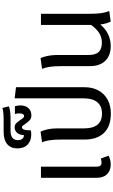

<svg xmlns="http://www.w3.org/2000/svg" viewBox="305 -1227 935 1585"><g transform="rotate(-90 772.5 -434.5)"><path d="M280 -6Q247 12 207 12Q156 12 126.5 -18.5Q97 -49 97 -104V-564H189V-106Q189 -85 196.5 -74.5Q204 -64 222 -64Q241 -64 256 -70Z M845 -770V-203Q845 -140 819 -91Q793 -42 744 -14.5Q695 13 627 13Q523 13 468 -43.5Q413 -100 413 -203V-392Q413 -454 407.5 -490.5Q402 -527 391 -555L478 -567Q488 -550 496.5 -512.5Q505 -475 505 -437V-209Q505 -135 535.5 -97.5Q566 -60 627 -60Q688 -60 720.5 -98Q753 -136 753 -209V-781Z M695 -736Q695 -692 672.5 -667.5Q650 -643 613 -643Q588 -643 572.5 -657Q557 -671 541 -695Q533 -708 527 -714.5Q521 -721 515 -721Q502 -721 495.5 -704Q489 -687 489 -648Q473 -644 454 -644Q404 -644 372 -673.5Q340 -703 340 -759Q340 -813 375 -842.5Q410 -872 476 -872H578Q641 -872 674 -882L687 -829Q655 -815 590 -815H487Q408 -815 408 -754Q408 -732 418.5 -718.5Q429 -705 449 -704Q452 -744 470 -762.5Q488 -781 513 -781Q534 -781 547 -768.5Q560 -756 575 -733Q585 -718 591.5 -710.5Q598 -703 607 -703Q617 -703 623 -713.5Q629 -724 629 -742Q629 -760 624 -779H688Q695 -751 695 -736Z M1387 12Q1380 0 1373 -23Q1366 -46 1363 -74Q1329 -33 1284 -10.5Q1239 12 1184 12Q1106 12 1062.5 -33.5Q1019 -79 1019 -160V-392Q1019 -454 1013.5 -490.5Q1008 -527 997 -555L1084 -567Q1094 -552 1102 -516Q1110 -480 1111 -442V-175Q1111 -112 1136.5 -86.5Q1162 -61 1212 -61Q1258 -61 1293 -83.5Q1328 -106 1359 -150V-564H1451V-172Q1451 -105 1456.5 -67Q1462 -29 1474 0Z"/></g></svg>

Font: Fira GO
Style: Regular
Weight: 400
Designer: Carrois Corporate
Foundry: Carrois Corporate GbR
Version: Version 0.300